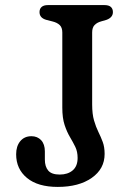

<svg xmlns="http://www.w3.org/2000/svg" viewBox="-20 -720 512 755"><path d="M391.4 -114.6Q391.4 -56.1 340.9 -20.6Q290.3 15 207.1 15Q128.8 15 86.2 -20.2Q43.5 -55.3 43.5 -113.4Q43.5 -145.3 59.7 -164.9Q76 -184.4 103.7 -184.4Q127.1 -184.4 141.8 -168.7Q156.4 -153 156.4 -124.7V-92.4Q156.4 -64.8 169.7 -49.2Q182.9 -33.6 214.9 -33.6Q246.5 -33.6 265.9 -50.1Q285.2 -66.6 285.2 -98.9Q285.2 -123.6 276.2 -142.3Q267.1 -160.9 255.1 -181.1Q243.1 -201.2 234.1 -228.4Q225 -255.6 225 -297V-592.2Q225 -611.7 214.8 -621.5Q204.5 -631.3 186 -635.8L161 -642.2Q148 -646.2 141.7 -653.7Q135.4 -661.2 135.4 -672.4Q135.4 -685.4 143.7 -692.7Q152 -700 168.6 -700H390.8Q407.7 -700 415.9 -692.7Q424 -685.4 424 -672.4Q424 -651.6 399.4 -642.2L377.4 -635.8Q361.3 -631.3 351.9 -621.5Q342.4 -611.7 342.4 -592.2V-309.2Q342.4 -271.5 349.8 -246.2Q357.2 -220.8 366.9 -201.2Q376.6 -181.6 384 -161.7Q391.4 -141.8 391.4 -114.6Z"/></svg>

Font: Fraunces SuperSoft Wonky
Style: Regular
Weight: 900
Version: Version 1.000;[b76b70a41]